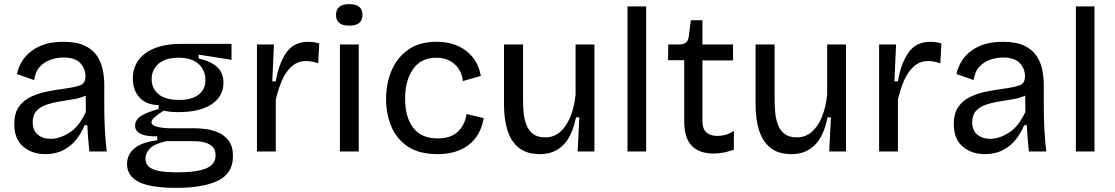

<svg xmlns="http://www.w3.org/2000/svg" viewBox="-20 -732 5390 928"><path d="M199 13Q135 13 92 -23.5Q49 -60 49 -132Q49 -184 71 -215.5Q93 -247 129 -264Q165 -281 207 -289.5Q249 -298 288 -303Q346 -311 369.5 -320.5Q393 -330 393 -363Q393 -401 367.5 -427.5Q342 -454 287 -454Q257 -454 226.5 -444Q196 -434 173.5 -410.5Q151 -387 145 -345L62 -374Q77 -445 135 -487.5Q193 -530 285 -530Q350 -530 389 -511.5Q428 -493 448.5 -462.5Q469 -432 476.5 -395Q484 -358 484 -321V-209Q484 -162 487 -104.5Q490 -47 496 0H412Q405 -61 402 -127H389Q374 -90 349 -58Q324 -26 286.5 -6.5Q249 13 199 13ZM226 -61Q268 -61 315 -90.5Q362 -120 395 -191L394 -270Q369 -258 336 -252.5Q303 -247 268.5 -241.5Q234 -236 204.5 -226Q175 -216 156.5 -196Q138 -176 138 -141Q138 -102 162.5 -81.5Q187 -61 226 -61Z M832 176Q708 176 651 147.5Q594 119 594 61Q594 15 630 -15Q666 -45 740 -54V-73Q633 -71 633 -125Q633 -152 660 -170.5Q687 -189 747 -205V-224Q687 -225 654.5 -260.5Q622 -296 622 -353Q622 -430 683.5 -475Q745 -520 856 -520H1099V-443L940 -468V-449Q998 -437 1029 -408.5Q1060 -380 1060 -332Q1060 -267 1003.5 -228.5Q947 -190 841 -190Q827 -190 812 -191Q797 -192 771 -197Q744 -180 728 -166Q712 -152 712 -141Q712 -130 727.5 -123.5Q743 -117 765 -114.5Q787 -112 806 -112H922Q942 -112 972.5 -108.5Q1003 -105 1034 -92Q1065 -79 1085.5 -51.5Q1106 -24 1106 23Q1106 105 1035 140.5Q964 176 832 176ZM846 -249Q908 -249 940.5 -275Q973 -301 973 -345Q973 -392 940 -422.5Q907 -453 843 -453Q780 -453 746.5 -424Q713 -395 713 -349Q713 -304 746.5 -276.5Q780 -249 846 -249ZM834 101Q933 101 977.5 81.5Q1022 62 1022 19Q1022 -7 1009 -21Q996 -35 976 -41.5Q956 -48 935.5 -49Q915 -50 901 -50H785Q727 -37 705 -14.5Q683 8 683 34Q683 62 703 76.5Q723 91 757.5 96Q792 101 834 101Z M1222 0V-517H1304L1296 -339H1313Q1327 -424 1363.5 -477Q1400 -530 1470 -530Q1481 -530 1493.5 -528.5Q1506 -527 1523 -522L1518 -426Q1486 -437 1460 -437Q1420 -437 1391.5 -412.5Q1363 -388 1344 -345.5Q1325 -303 1313 -251V0Z M1623 0V-517H1714V0ZM1668 -608Q1604 -608 1604 -660Q1604 -712 1668 -712Q1732 -712 1732 -660Q1732 -608 1668 -608Z M2095 13Q2005 13 1950 -24.5Q1895 -62 1870.5 -123Q1846 -184 1846 -253Q1846 -329 1873 -392Q1900 -455 1954 -492.5Q2008 -530 2090 -530Q2177 -530 2234 -485.5Q2291 -441 2304 -365L2217 -340Q2215 -368 2200.5 -393.5Q2186 -419 2158 -436Q2130 -453 2088 -453Q2015 -453 1976.5 -398Q1938 -343 1938 -255Q1938 -166 1977 -114.5Q2016 -63 2096 -63Q2158 -63 2192.5 -95Q2227 -127 2235 -181L2318 -161Q2303 -75 2244.5 -31Q2186 13 2095 13Z M2590 13Q2526 13 2488 -17.5Q2450 -48 2433 -101.5Q2416 -155 2416 -226V-517H2508V-248Q2508 -219 2511 -187Q2514 -155 2524.5 -128Q2535 -101 2556.5 -84.5Q2578 -68 2616 -68Q2657 -68 2687.5 -94.5Q2718 -121 2737 -168Q2756 -215 2762 -275V-517H2853V0H2772L2780 -165H2764Q2745 -72 2701 -29.5Q2657 13 2590 13Z M3013 0V-701H3103V0Z M3428 10Q3360 10 3323.5 -27.5Q3287 -65 3287 -148V-441H3209L3210 -517H3259Q3283 -517 3294.5 -525.5Q3306 -534 3309 -555L3319 -634H3375V-517H3523V-440H3375V-150Q3375 -108 3394.5 -91.5Q3414 -75 3447 -75Q3465 -75 3485.5 -80Q3506 -85 3527 -100V-9Q3498 2 3473.5 6Q3449 10 3428 10Z M3806 13Q3742 13 3704 -17.5Q3666 -48 3649 -101.5Q3632 -155 3632 -226V-517H3724V-248Q3724 -219 3727 -187Q3730 -155 3740.5 -128Q3751 -101 3772.5 -84.5Q3794 -68 3832 -68Q3873 -68 3903.5 -94.5Q3934 -121 3953 -168Q3972 -215 3978 -275V-517H4069V0H3988L3996 -165H3980Q3961 -72 3917 -29.5Q3873 13 3806 13Z M4229 0V-517H4311L4303 -339H4320Q4334 -424 4370.5 -477Q4407 -530 4477 -530Q4488 -530 4500.5 -528.5Q4513 -527 4530 -522L4525 -426Q4493 -437 4467 -437Q4427 -437 4398.5 -412.5Q4370 -388 4351 -345.5Q4332 -303 4320 -251V0Z M4740 13Q4676 13 4633 -23.5Q4590 -60 4590 -132Q4590 -184 4612 -215.5Q4634 -247 4670 -264Q4706 -281 4748 -289.5Q4790 -298 4829 -303Q4887 -311 4910.5 -320.5Q4934 -330 4934 -363Q4934 -401 4908.5 -427.5Q4883 -454 4828 -454Q4798 -454 4767.5 -444Q4737 -434 4714.5 -410.5Q4692 -387 4686 -345L4603 -374Q4618 -445 4676 -487.5Q4734 -530 4826 -530Q4891 -530 4930 -511.5Q4969 -493 4989.5 -462.5Q5010 -432 5017.5 -395Q5025 -358 5025 -321V-209Q5025 -162 5028 -104.5Q5031 -47 5037 0H4953Q4946 -61 4943 -127H4930Q4915 -90 4890 -58Q4865 -26 4827.5 -6.5Q4790 13 4740 13ZM4767 -61Q4809 -61 4856 -90.5Q4903 -120 4936 -191L4935 -270Q4910 -258 4877 -252.5Q4844 -247 4809.5 -241.5Q4775 -236 4745.5 -226Q4716 -216 4697.5 -196Q4679 -176 4679 -141Q4679 -102 4703.5 -81.5Q4728 -61 4767 -61Z M5180 0V-701H5270V0Z"/></svg>

Font: Bricolage Grotesque 10pt
Style: Regular
Weight: 400
Designer: Mathieu Triay
Foundry: Atelier Triay
Version: Version 1.000; ttfautohint (v1.8.4.7-5d5b);gftools[0.9.32]